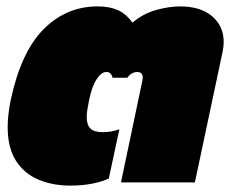

<svg xmlns="http://www.w3.org/2000/svg" viewBox="-20 -570 720 600"><path d="M199 10Q145 10 100.5 -8.5Q56 -27 30 -67.5Q4 -108 4 -173Q4 -210 13 -255Q45 -407 116 -478.5Q187 -550 285 -550Q322 -550 348 -538.5Q374 -527 394 -499Q426 -527 467 -538.5Q508 -550 543 -550Q606 -550 642.5 -519.5Q679 -489 679 -439Q679 -425 676 -410L589 0H358L423 -309Q426 -320 426 -328Q426 -345 408 -345Q400 -345 391.5 -340Q383 -335 378 -327H332Q330 -335 325.5 -340Q321 -345 312 -345Q297 -345 282 -322.5Q267 -300 258 -255Q255 -240 253 -227.5Q251 -215 251 -204Q251 -180 262.5 -168.5Q274 -157 301 -157Q329 -157 353 -166L320 -12Q298 -2 267.5 4Q237 10 199 10Z"/></svg>

Font: Kanit Black
Style: Italic
Weight: 900
Italic angle: -12°
Designer: Katatrad Team
Foundry: CadsonDemak
Version: Version 2.000; ttfautohint (v1.8.3)